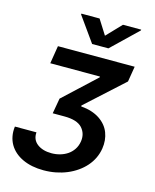

<svg xmlns="http://www.w3.org/2000/svg" viewBox="-138 -861 923 1145"><g transform="rotate(15 323.5 -288.5)"><path d="M10.7 -16H143.8Q139.9 29.8 174 55.8Q207.7 81.3 262.1 81.3Q288.7 81.3 314.1 74.2Q339.5 67.1 360.3 53.1Q381 39.1 395.2 17.9Q409.4 -3.2 414.1 -31.2Q422.2 -81 390.6 -116.1Q359 -150.9 279.8 -150.9H208.1L224.8 -245.7L423.3 -430.4V-435.4H116.8L134.6 -545.5H608.3L592.7 -450.3L361.5 -240.1V-234.4Q397 -231.5 425.8 -222.3Q454.5 -213.1 476.9 -198.2Q521.7 -168 539.1 -122.7Q556.5 -77.4 548.3 -24.5Q538 39.1 495 88.1Q473.4 112.6 445.8 131.7Q418.3 150.9 386.2 164.2Q354 177.6 317.8 184.7Q281.6 191.8 242.5 191.8Q168 191.8 112.9 166.2Q85.2 153.4 64.5 135.1Q43.7 116.8 30.4 93.8Q17 70.7 11.9 43.1Q6.7 15.6 10.7 -16ZM219.5 -769.2H331.7L389.2 -678.3L476.2 -769.2H588.8L588.1 -764.2L428.6 -610.8H328.1L218.8 -764.2Z"/></g></svg>

Font: Inter P Semi Bold
Style: Italic
Weight: 600
Italic angle: 9.39999°
Designer: Rasmus Andersson
Foundry: rsms
Version: Version 3.018;git-588b23468